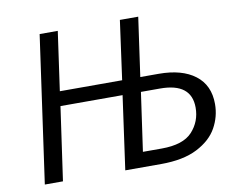

<svg xmlns="http://www.w3.org/2000/svg" viewBox="-76 -787 1086 886"><g transform="rotate(-10 467.0 -344.0)"><path d="M903 -230Q903 -171 874 -119Q845 -67 779.5 -33.5Q714 0 610 0H442L490 -344H199L150 0H65L162 -688H247L208 -412H500L538 -688H624L585 -412H671Q780 -412 841.5 -365Q903 -318 903 -230ZM812 -229Q812 -344 666 -344H576L537 -70H625Q726 -70 769 -117Q812 -164 812 -229Z"/></g></svg>

Font: Fira Sans Book
Style: Italic
Weight: 350
Italic angle: -8°
Designer: bBox Type GmbH & Carrois Corporate GbR & Edenspiekermann AG
Foundry: bBox Type GmbH & Carrois Corporate GbR & Edenspiekermann AG
Version: Version 4.301